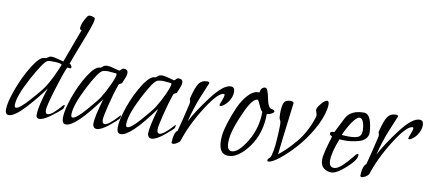

<svg xmlns="http://www.w3.org/2000/svg" viewBox="-63 -886 2574 1135"><g transform="rotate(10 1224.0 -318.0)"><path d="M426 -648Q429 -646 429 -639Q429 -623 413.5 -579.5Q398 -536 370.5 -466.5Q343 -397 328 -353Q329 -354 330 -354Q334 -354 338.5 -347Q343 -340 343 -334Q343 -328 333 -328Q320 -328 319 -331Q299 -286 268.5 -185Q238 -84 238 -61Q238 -38 251 -38Q266 -38 286 -55.5Q306 -73 321.5 -91Q337 -109 340 -109Q343 -109 343 -104Q343 -101 341.5 -96Q340 -91 338.5 -87.5Q337 -84 336 -84Q313 -61 272 -31.5Q231 -2 208 -2Q189 -2 189 -23Q189 -77 227 -188Q184 -127 122.5 -60Q61 7 26 7Q5 7 5 -23Q5 -66 35 -147.5Q65 -229 106.5 -295.5Q148 -362 176 -362H180Q187 -362 196.5 -369.5Q206 -377 217 -377Q232 -377 259.5 -369Q287 -361 289 -361Q290 -361 290 -362Q362 -556 364 -562Q353 -562 353 -574Q353 -602 383 -647Q387 -655 399 -655Q412 -655 426 -648ZM283 -339Q283 -350 224 -350Q207 -350 199 -348Q177 -342 114.5 -227Q52 -112 52 -59Q52 -43 62 -43Q72 -43 91 -59Q110 -75 126 -93Q142 -111 161 -132.5Q180 -154 181 -156Q208 -186 230.5 -226.5Q253 -267 267.5 -302Q282 -337 283 -339Z M671 -80Q670 -79 662 -71.5Q654 -64 649 -60Q644 -56 634.5 -47.5Q625 -39 618 -34Q611 -29 601 -22Q591 -15 583.5 -11.5Q576 -8 568 -5Q560 -2 553 -2Q532 -2 528 -27Q528 -69 561 -182Q427 3 369 3Q345 3 345 -33Q345 -79 372.5 -157.5Q400 -236 440 -299.5Q480 -363 510 -363H513L524 -371Q533 -381 552 -381Q567 -381 594 -373Q621 -365 624 -365Q628 -365 634.5 -373Q641 -381 650 -381Q675 -381 675 -359Q675 -350 671.5 -339Q668 -328 661.5 -313.5Q655 -299 654 -296Q653 -294 644.5 -290Q636 -286 635 -283Q613 -221 596 -150.5Q579 -80 579 -64Q579 -39 593 -39Q607 -39 627.5 -56Q648 -73 663 -90Q678 -107 679 -107Q681 -107 681 -103Q681 -88 671 -80ZM605 -346Q599 -346 584.5 -348Q570 -350 560 -350Q546 -350 530 -346Q505 -339 448 -227.5Q391 -116 391 -61Q391 -44 401 -44Q422 -44 475.5 -105Q529 -166 546 -192Q571 -232 592 -278.5Q613 -325 613 -340Q613 -346 608 -346Z M1000 -80Q999 -79 991 -71.5Q983 -64 978 -60Q973 -56 963.5 -47.5Q954 -39 947 -34Q940 -29 930 -22Q920 -15 912.5 -11.5Q905 -8 897 -5Q889 -2 882 -2Q861 -2 857 -27Q857 -69 890 -182Q756 3 698 3Q674 3 674 -33Q674 -79 701.5 -157.5Q729 -236 769 -299.5Q809 -363 839 -363H842L853 -371Q862 -381 881 -381Q896 -381 923 -373Q950 -365 953 -365Q957 -365 963.5 -373Q970 -381 979 -381Q1004 -381 1004 -359Q1004 -350 1000.5 -339Q997 -328 990.5 -313.5Q984 -299 983 -296Q982 -294 973.5 -290Q965 -286 964 -283Q942 -221 925 -150.5Q908 -80 908 -64Q908 -39 922 -39Q936 -39 956.5 -56Q977 -73 992 -90Q1007 -107 1008 -107Q1010 -107 1010 -103Q1010 -88 1000 -80ZM934 -346Q928 -346 913.5 -348Q899 -350 889 -350Q875 -350 859 -346Q834 -339 777 -227.5Q720 -116 720 -61Q720 -44 730 -44Q751 -44 804.5 -105Q858 -166 875 -192Q900 -232 921 -278.5Q942 -325 942 -340Q942 -346 937 -346Z M1292 -295Q1284 -284 1270.5 -273.5Q1257 -263 1250 -263Q1244 -263 1244 -269Q1244 -273 1253.5 -297Q1263 -321 1263 -330Q1263 -337 1258 -337Q1223 -337 1154.5 -229Q1086 -121 1053 -18Q1047 -10 1034 -2Q1021 6 1012 6Q1006 6 1003 1Q1003 -26 1009.5 -48Q1016 -70 1026 -74Q1048 -157 1057 -198L1067 -240Q1069 -247 1069 -256Q1069 -261 1067 -265Q1065 -269 1065 -273Q1065 -279 1067 -284Q1083 -347 1099.5 -370Q1116 -393 1148 -393Q1160 -393 1162 -385Q1161 -382 1147.5 -350Q1134 -318 1122.5 -290Q1111 -262 1097 -219Q1083 -176 1075 -140Q1108 -205 1177 -296.5Q1246 -388 1291 -388Q1315 -388 1315 -358Q1315 -327 1292 -295Z M1528 -264Q1528 -147 1467 -64Q1406 19 1346 19Q1288 19 1288 -65Q1288 -88 1292 -111Q1297 -137 1310 -178Q1323 -219 1344 -267Q1365 -315 1395.5 -348.5Q1426 -382 1457 -382H1464Q1464 -396 1472 -406Q1480 -416 1494 -416Q1508 -415 1519 -357.5Q1530 -300 1551 -298Q1570 -295 1570 -287Q1570 -279 1555 -271.5Q1540 -264 1528 -264ZM1500 -272Q1491 -277 1478 -307.5Q1465 -338 1460 -338Q1429 -338 1388 -246.5Q1347 -155 1337 -102Q1333 -79 1333 -60Q1333 -11 1361 -11Q1401 -11 1450.5 -92.5Q1500 -174 1500 -272Z M1875 -354Q1864 -295 1825 -227.5Q1786 -160 1740 -109Q1694 -58 1650.5 -23.5Q1607 11 1585 11Q1579 11 1579 6Q1579 -1 1581 -3.5Q1583 -6 1585.5 -8Q1588 -10 1592 -14Q1596 -18 1599.5 -30.5Q1603 -43 1606.5 -63.5Q1610 -84 1613 -123.5Q1616 -163 1617 -216Q1617 -234 1611 -243Q1605 -252 1605 -278Q1605 -327 1614.5 -346Q1624 -365 1654 -365Q1668 -365 1673 -356Q1638 -77 1635 -41Q1636 -42 1655 -58Q1674 -74 1692.5 -93Q1711 -112 1735.5 -141Q1760 -170 1781.5 -210Q1803 -250 1817 -295Q1819 -303 1819 -307Q1819 -314 1815 -324.5Q1811 -335 1811 -340Q1811 -352 1832 -377.5Q1853 -403 1867 -403Q1878 -403 1878 -382Q1878 -370 1875 -354Z M2140 -311Q2146 -280 2146 -261Q2146 -239 2131 -223.5Q2116 -208 2092 -201.5Q2068 -195 2049 -192.5Q2030 -190 2013 -190Q2003 -190 1990.5 -190.5Q1978 -191 1977 -191Q1944 -107 1944 -59Q1944 -19 1974 -19Q1995 -19 2023 -45.5Q2051 -72 2072 -98.5Q2093 -125 2097 -125Q2104 -125 2104 -117Q2104 -89 2049 -39.5Q1994 10 1963 10Q1938 10 1917.5 -5.5Q1897 -21 1897 -57Q1897 -68 1900 -83Q1907 -121 1918.5 -157Q1930 -193 1931 -201Q1916 -205 1916 -217Q1916 -228 1933 -228H1940Q1980 -307 1986 -319Q2014 -372 2093 -372Q2127 -372 2140 -311ZM2104 -263Q2104 -288 2099 -306Q2094 -324 2087.5 -331Q2081 -338 2074 -338Q2054 -338 2026.5 -295Q1999 -252 1986 -219Q1988 -219 2002 -218Q2016 -217 2026 -217Q2067 -217 2085 -226Q2103 -235 2104 -263Z M2425 -295Q2417 -284 2403.5 -273.5Q2390 -263 2383 -263Q2377 -263 2377 -269Q2377 -273 2386.5 -297Q2396 -321 2396 -330Q2396 -337 2391 -337Q2356 -337 2287.5 -229Q2219 -121 2186 -18Q2180 -10 2167 -2Q2154 6 2145 6Q2139 6 2136 1Q2136 -26 2142.5 -48Q2149 -70 2159 -74Q2181 -157 2190 -198L2200 -240Q2202 -247 2202 -256Q2202 -261 2200 -265Q2198 -269 2198 -273Q2198 -279 2200 -284Q2216 -347 2232.5 -370Q2249 -393 2281 -393Q2293 -393 2295 -385Q2294 -382 2280.5 -350Q2267 -318 2255.5 -290Q2244 -262 2230 -219Q2216 -176 2208 -140Q2241 -205 2310 -296.5Q2379 -388 2424 -388Q2448 -388 2448 -358Q2448 -327 2425 -295Z"/></g></svg>

Font: Bilbo Swash Caps
Style: Regular
Weight: 400
Designer: Robert E. Leuschke
Foundry: Robert E. Leuschke
Version: Version 1.003